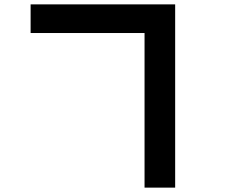

<svg xmlns="http://www.w3.org/2000/svg" viewBox="-20 -784 1040 878"><path d="M120 -633V-764H781V74H641V-633Z"/></svg>

Font: Murecho SemiBold
Style: Regular
Weight: 600
Designer: Neil Summerour
Foundry: Positype
Version: Version 1.010; ttfautohint (v1.8.3)